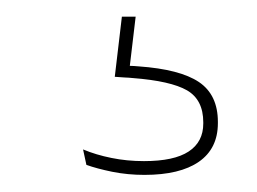

<svg xmlns="http://www.w3.org/2000/svg" viewBox="-20 -21 308 230"><path d="M126 -1H142.5L134.5 66.5L123.5 57Q126.5 57.5 133.8 57.8Q141 58 146 58.5Q195.5 62 218.2 77.2Q241 92.5 241 125V126.5Q241 157 218.2 172.8Q195.5 188.5 153 188.5Q133 188.5 114.5 184.8Q96 181 83.5 176.5L79.5 158Q95 164.5 113.5 168.2Q132 172 152.5 172Q188.5 172 206 160.5Q223.5 149 223.5 127V125.5Q223.5 98.5 204 87.2Q184.5 76 139 72.5Q134.5 72 129 71.8Q123.5 71.5 117.5 71Z"/></svg>

Font: Anek Malayalam Medium Thin
Style: Regular
Weight: 250
Version: Version 1.003